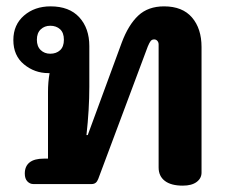

<svg xmlns="http://www.w3.org/2000/svg" viewBox="-20 -579 730 604"><path d="M479 -52V-439Q479 -446 475 -450.5Q471 -455 465 -455Q458 -455 454 -450Q450 -445 445 -433L289 -16Q286 -8 281 -4Q276 0 268 0H85Q74 0 66 -8.5Q58 -17 58 -33Q58 -56 73 -68Q88 -80 118 -80H131V-290Q131 -321 136 -349H132Q89 -349 55.5 -376.5Q22 -404 22 -453Q22 -501 55.5 -530Q89 -559 139 -559Q198 -559 229.5 -524.5Q261 -490 261 -434V-306Q261 -235 252 -154H256L363 -445Q384 -501 415 -530Q446 -559 496 -559Q554 -559 584 -524Q614 -489 614 -431V-36Q614 -18 598.5 -6.5Q583 5 555 5Q518 5 498.5 -10Q479 -25 479 -52ZM181 -454Q181 -476 169 -487Q157 -498 138 -498Q120 -498 108 -486.5Q96 -475 96 -454Q96 -433 108 -421.5Q120 -410 138 -410Q157 -410 169 -421Q181 -432 181 -454Z"/></svg>

Font: Maitree
Style: Bold
Weight: 700
Designer: CadsonDemak Team
Foundry: CadsonDemak
Version: Version 1.002